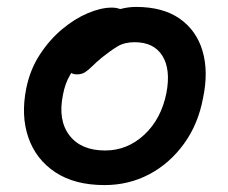

<svg xmlns="http://www.w3.org/2000/svg" viewBox="-20 -523 660 555"><path d="M282 12Q196 12 140 -25Q84 -62 62 -125.5Q40 -189 56 -268Q67 -322 95 -365Q123 -408 159.5 -438.5Q196 -469 234 -485Q272 -501 303 -501Q316 -501 327 -497Q327 -497 328 -497Q351 -503 373 -503Q451 -503 499.5 -469Q548 -435 565.5 -375.5Q583 -316 567 -240Q553 -164 511.5 -107Q470 -50 411 -19Q352 12 282 12ZM186 -312Q184 -309 183 -307Q168 -282 162 -249Q147 -176 180.5 -132Q214 -88 284 -88Q348 -88 397 -133.5Q446 -179 461 -254Q474 -322 449.5 -361.5Q425 -401 369 -401Q340 -401 320 -389Q300 -377 275 -357Q257 -342 246 -331Q235 -320 225.5 -314Q216 -308 202 -308Q193 -308 186 -312Z"/></svg>

Font: Shantell Sans Light Medium
Style: Italic
Weight: 500
Italic angle: -11°
Version: Version 1.011;[c5ecc13dd]